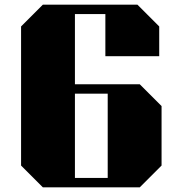

<svg xmlns="http://www.w3.org/2000/svg" viewBox="-20 -800 760 820"><path d="M670 -347V-93L577 0H163L70 -93V-687L163 -780H567L660 -687V-560H430V-740H300V-440H577ZM300 -400V-40H440V-400Z"/></svg>

Font: Kumar One
Style: Regular
Weight: 400
Designer: Parimal Parmar
Foundry: Indian Type Foundry
Version: Version 1.001;PS 1.001;hotconv 1.0.88;makeotf.lib2.5.647800